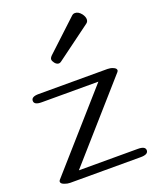

<svg xmlns="http://www.w3.org/2000/svg" viewBox="-147 -885 788 971"><g transform="rotate(-20 246.5 -399.5)"><path d="M213.4 -586.9Q201.7 -586.9 191.9 -599.1Q183.1 -610.4 183.1 -619.1Q183.1 -627.4 193.4 -637.7L358.9 -792Q366.2 -798.8 376 -798.8Q394.5 -798.8 410.2 -778.8Q421.9 -762.7 421.9 -749Q421.9 -735.8 411.6 -728.5L226.1 -591.8Q219.7 -586.9 213.4 -586.9ZM440.4 0H60.1Q45.9 0 31.7 -5.4Q12.2 -11.7 12.2 -23.4Q12.2 -27.3 16.1 -32.2L369.1 -432.1H63.5Q23.9 -432.1 23.9 -454.1Q23.9 -476.6 63.5 -476.6H434.6Q449.7 -476.6 463.4 -470.7Q480 -464.4 480 -453.6Q480 -449.7 476.1 -444.8L123 -44.4H440.4Q480.5 -44.4 480.5 -22.5Q480.5 0 440.4 0Z"/></g></svg>

Font: Gayathri
Style: Regular
Weight: 400
Designer: Binoy Dominic <binoy.domenic@gmail.com>
Foundry: SMC
Version: Version 1.000